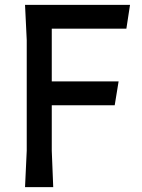

<svg xmlns="http://www.w3.org/2000/svg" viewBox="-20 -770 586 790"><path d="M193 -652V-435H468L452 -337H193V-150L199 0H83L90 -150V-605L83 -750H515L500 -652Z"/></svg>

Font: Farro
Style: Regular
Weight: 400
Designer: Aceler Chua
Foundry: Grayscale Limited
Version: Version 1.101